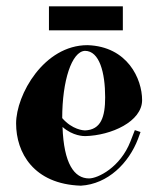

<svg xmlns="http://www.w3.org/2000/svg" viewBox="-20 -562 503 608"><path d="M430 -245C430 -312 384 -415 257 -419C119 -419 31 -262 31 -171C31 -79 86 21 236 26C322 21 388 -46 417 -122L425 -144L407 -150L393 -114C361 -32 290 3 262 3C215 3 182 -44 178 -160C211 -131 245 -131 250 -131C332 -133 430 -177 430 -245ZM249 -401C295 -401 313 -332 313 -254C313 -192 300 -151 249 -149C245 -149 209 -151 177 -188C177 -306 207 -399 249 -401ZM135 -466H369V-542H135Z"/></svg>

Font: Purple Purse
Style: Regular
Weight: 400
Designer: Astigmatic (AOETI)
Foundry: Astigmatic (AOETI)
Version: Version 1.000